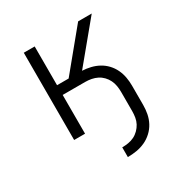

<svg xmlns="http://www.w3.org/2000/svg" viewBox="-171 -648 942 991"><g transform="rotate(-30 300.0 -152.5)"><path d="M306 215V157Q325 157 343 154Q361 151 377.5 143Q394 135 407.5 121.5Q421 108 429.5 92Q438 76 441 57.5Q444 39 444 21V-94Q444 -112 441 -130Q438 -148 430 -164.5Q422 -181 409 -194.5Q396 -208 380 -216Q364 -224 346 -227.5Q328 -231 309 -231H175V0H110V-520H175V-289H244L434 -520H515L324 -289Q349 -288 374 -282Q399 -276 421 -264Q443 -252 460.5 -233.5Q478 -215 489 -192Q500 -169 504.5 -144Q509 -119 509 -94V21Q509 48 504 74Q499 100 486.5 123.5Q474 147 454 165.5Q434 184 410 195Q386 206 359.5 210.5Q333 215 306 215Z"/></g></svg>

Font: Iosevka Custom Light Extended
Style: Regular
Weight: 300
Width: 7
Monospace: yes
Designer: Belleve Invis
Foundry: Belleve Invis
Version: Version 11.2.4; ttfautohint (v1.8.4)